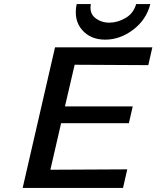

<svg xmlns="http://www.w3.org/2000/svg" viewBox="-20 -928 773 949"><path d="M359 -908H429Q421 -862 451 -839Q481 -816 520 -816Q561 -816 600.5 -839Q640 -862 653 -908H723Q703 -830 638 -781Q573 -732 500 -732Q427 -732 385 -781Q343 -830 359 -908ZM92 1 252 -694H733L713 -606L349 -608L301 -402H636L617 -319H282L229 -89L609 -91L588 1Z"/></svg>

Font: Coval
Style: Medium Italic
Weight: 500
Foundry: Context Ltd
Version: Version 001.000